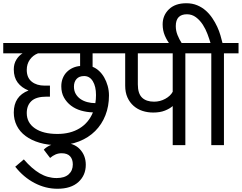

<svg xmlns="http://www.w3.org/2000/svg" viewBox="-30 -895 1491 1184"><path d="M-10 -566V-630H702V-566H541V-483Q562 -475 580.5 -458Q599 -441 612.5 -417.5Q626 -394 634 -365.5Q642 -337 642 -306Q642 -240 620 -184Q598 -128 557 -87Q516 -46 457.5 -23Q399 0 327 0Q264 0 213.5 -15Q163 -30 127.5 -56.5Q92 -83 73.5 -120Q55 -157 55 -201Q55 -302 146 -337Q103 -354 79 -386Q55 -418 55 -467Q55 -501 70.5 -526.5Q86 -552 109 -566ZM348 -363Q348 -390 357 -412.5Q366 -435 382 -451Q398 -467 419 -476.5Q440 -486 464 -488V-566H204Q173 -554 154 -527Q135 -500 135 -464Q135 -416 165.5 -391.5Q196 -367 245 -367H278V-299H257Q193 -299 164 -272Q135 -245 135 -198Q135 -138 185.5 -103.5Q236 -69 324 -69Q404 -69 460.5 -103.5Q517 -138 543 -202Q505 -203 470 -213Q435 -223 408 -243.5Q381 -264 364.5 -293.5Q348 -323 348 -363ZM562 -309Q562 -362 542.5 -394Q523 -426 489 -426Q458 -426 442 -408Q426 -390 426 -361Q426 -335 437 -316Q448 -297 466 -284.5Q484 -272 508 -265.5Q532 -259 558 -259Q560 -271 561 -283Q562 -295 562 -309Z M240 28Q256 10 287.5 -2.5Q319 -15 354 -15Q424 -15 461.5 24Q499 63 499 121Q499 186 453.5 227.5Q408 269 324 269Q251 269 183 233.5Q115 198 64 133L117 88Q166 145 215 174Q264 203 319 203Q368 203 393.5 180Q419 157 419 119Q419 87 402 68.5Q385 50 350 50Q330 50 312.5 57.5Q295 65 279 79Z M1203 -566H1113V0H1035V-241Q1017 -225 987 -213Q957 -201 915 -201Q880 -201 849 -211Q818 -221 794 -242Q770 -263 756 -294Q742 -325 742 -367V-566H672V-630H1203ZM820 -375Q820 -318 846 -293Q872 -268 920 -268Q957 -268 989 -285.5Q1021 -303 1035 -329V-566H820Z M1273 -566H1183V-630H1268Q1261 -654 1249.5 -685Q1238 -716 1220.5 -743Q1203 -770 1178.5 -788.5Q1154 -807 1123 -807Q1054 -807 1054 -734Q1054 -705 1065 -678Q1076 -651 1090 -630L1042 -591L1019 -620Q1000 -644 986.5 -675.5Q973 -707 973 -745Q973 -800 1011.5 -837.5Q1050 -875 1119 -875Q1156 -875 1186 -862.5Q1216 -850 1239 -829.5Q1262 -809 1279.5 -783Q1297 -757 1309.5 -730Q1322 -703 1329.5 -676.5Q1337 -650 1342 -630H1441V-566H1351V0H1273Z"/></svg>

Font: Mukta
Style: Regular
Weight: 400
Designer: Girish Dalvi and Yashodeep Gholap
Foundry: Ek Type
Version: Version 2.538;PS 1.001;hotconv 16.6.51;makeotf.lib2.5.65220;